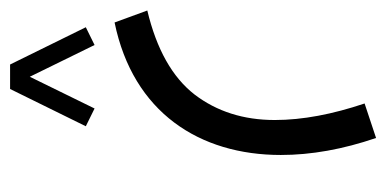

<svg xmlns="http://www.w3.org/2000/svg" viewBox="-210 -80 755 375"><g transform="rotate(90 167.5 107.5)"><path d="M153.8 465.3 226.6 317.4 191.9 300.3 129.9 426.8 67.9 300.3 33.2 317.4 106 465.3ZM23.9 261.2C199.7 225.1 282.7 95.2 282.7 -63.5C282.7 -123 271.5 -185.1 249.5 -249.5L182.1 -227.1C203.1 -164.6 214.4 -106 214.4 -51.8C214.4 9.3 197.8 61.5 164.6 105C130.9 148.4 76.2 179.2 0.5 197.3Z"/></g></svg>

Font: Vazirmatn Light
Style: Regular
Weight: 300
Designer: Saber Rastikerdar
Foundry: Saber Rastikerdar
Version: Version 33.003